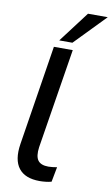

<svg xmlns="http://www.w3.org/2000/svg" viewBox="-103 -1001 619 1062"><g transform="rotate(10 206.5 -470.0)"><path d="M45 0ZM199 9Q117 9 81 -37.5Q45 -84 59 -174L148 -736H254L164 -175Q157 -124 173.5 -101Q190 -78 233 -78Q244 -78 256 -79.5Q268 -81 281 -83L265 1Q251 5 233 7Q215 9 199 9ZM171 -776 302 -949H413L245 -776Z"/></g></svg>

Font: Winston Medium
Style: Italic
Weight: 500
Italic angle: -9°
Designer: Original fonts by Vernon Adams / Changes by Cristiano Sobral
Foundry: Original fonts by Vernon Adams / Changes by Cristiano Sobral
Version: Version 2.503;July 17, 2020;FontCreator 13.0.0.2655 64-bit